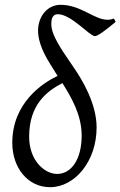

<svg xmlns="http://www.w3.org/2000/svg" viewBox="-20 -757 500 797"><path d="M217 -35C167 -35 101 -88 101 -190C101 -323 175 -379 239 -412C275 -355 319 -281 319 -194C319 -97 277 -35 217 -35ZM374 -607C385 -607 413 -627 460 -666C457 -674 455 -677 451 -680C443 -676 435 -675 426 -675C371 -675 316 -737 231 -737C178 -737 138 -690 138 -630C138 -602 146 -558 189 -490L219 -442C158 -413 31 -331 31 -164C31 -62 94 20 188 20C291 20 381 -88 381 -228C381 -327 321 -426 288 -474L242 -542C202 -604 193 -634 193 -657C193 -679 198 -698 220 -698C276 -698 352 -607 374 -607Z"/></svg>

Font: Temporarium
Style: Italic
Weight: 400
Italic angle: -7°
Version: Version 1.1